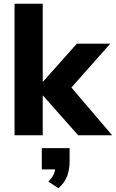

<svg xmlns="http://www.w3.org/2000/svg" viewBox="-20 -725 621 1029"><path d="M58 0V-705H209V-288H211L392 -491H571L338 -228V-285L581 0H399L211 -212H209V0ZM293 284 239 248Q261 227 269 207Q277 187 277 165L308 183H204V69H353V140Q353 184 339.5 219.5Q326 255 293 284Z"/></svg>

Font: Nunito Sans 12pt ExtraBold
Style: Regular
Weight: 800
Designer: Vernon Adams
Foundry: Vernon Adams
Version: Version 3.101;gftools[0.9.27]